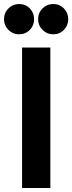

<svg xmlns="http://www.w3.org/2000/svg" viewBox="-68 -937 360 957"><path d="M197 -766Q166 -766 144 -788Q122 -810 122 -841Q122 -873 144 -895Q166 -917 197 -917Q229 -917 250.5 -895Q272 -873 272 -841Q272 -810 250.5 -788Q229 -766 197 -766ZM27 -766Q-4 -766 -26 -788Q-48 -810 -48 -841Q-48 -873 -26 -895Q-4 -917 27 -917Q59 -917 80.5 -895Q102 -873 102 -841Q102 -810 80.5 -788Q59 -766 27 -766ZM42 0V-700H183V0Z"/></svg>

Font: Stick No Bills ExtraLight ExtraBold
Style: Regular
Weight: 800
Version: Version 2.000